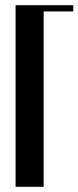

<svg xmlns="http://www.w3.org/2000/svg" viewBox="-20 -719 302 739"><path d="M40 -699H262V-675H148V0H40Z"/></svg>

Font: Moniqa Extra Bold Narrow Heading
Style: Regular
Weight: 800
Width: 4
Designer: Rajesh Rajput
Foundry: Rajesh Rajput
Version: Version 1.000;December 15, 2022;FontCreator 14.0.0.2794 32-b